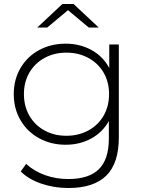

<svg xmlns="http://www.w3.org/2000/svg" viewBox="-20 -745 722 963"><path d="M576 -522V-56Q576 74 513 136Q450 198 323 198Q251 198 187 176Q123 154 84 115L111 77Q150 113 205 133Q260 153 322 153Q426 153 476 103.5Q526 54 526 -50V-138Q494 -81 437 -50Q380 -19 309 -19Q236 -19 176.5 -51.5Q117 -84 83 -142Q49 -200 49 -273Q49 -346 83 -404Q117 -462 176.5 -494Q236 -526 309 -526Q381 -526 439 -494Q497 -462 528 -404V-522ZM527 -273Q527 -334 499.5 -381Q472 -428 423 -454.5Q374 -481 313 -481Q252 -481 203.5 -454.5Q155 -428 127.5 -381Q100 -334 100 -273Q100 -212 127.5 -164.5Q155 -117 203.5 -90.5Q252 -64 313 -64Q374 -64 423 -90.5Q472 -117 499.5 -164.5Q527 -212 527 -273ZM425 -607 321 -694 217 -607H167L293 -725H349L475 -607Z"/></svg>

Font: Idrija Light
Style: Regular
Weight: 300
Designer: Julieta Ulanovsky
Foundry: Julieta Ulanovsky
Version: Version 7.200